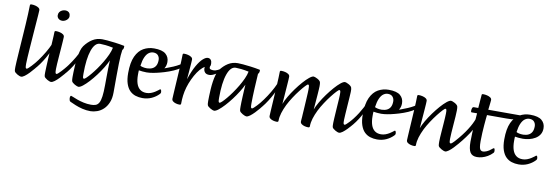

<svg xmlns="http://www.w3.org/2000/svg" viewBox="-67 -1267 5843 2023"><g transform="rotate(10 2855.0 -256.0)"><path d="M159.2 13Q154.3 13 143.1 8.9Q131.9 4.8 119.4 -2.4Q106.9 -9.6 97.5 -18.1Q88.1 -26.5 85.8 -35.1Q84.1 -40.1 83.8 -50.3Q83.5 -60.5 83.5 -78.1Q83.5 -98 85.9 -133.9Q88.2 -169.8 91.2 -216.7Q94.2 -263.6 97.9 -317.4Q101.5 -371.2 105.5 -428.4Q109.5 -485.7 112.9 -541.9Q116.2 -598.2 118.6 -649.5Q120.9 -700.7 121.6 -742.1Q121.6 -749.2 124.8 -752.6Q128 -756 138 -756Q158.3 -756 179 -750.8Q199.7 -745.7 214.2 -735.4Q228.7 -725 228.7 -709.2Q228.7 -700.7 225.9 -660.8Q223 -620.8 218.5 -562.3Q213.9 -503.8 209.1 -438Q204.3 -372.3 199.7 -309.8Q195.2 -247.3 192.3 -199.6Q189.5 -151.9 189.5 -131.3Q189.5 -97.5 192.7 -88.9Q195.9 -80.2 203.9 -80.2Q209.7 -80.2 222.5 -91.8Q235.3 -103.4 250.7 -119.6Q266 -135.9 279.2 -151.7Q292.3 -167.6 298.8 -175.4Q302.3 -179.3 303.7 -181Q305 -182.7 307.3 -182.7Q311.9 -182.7 318.3 -172.1Q324.7 -161.5 324.7 -150Q324.7 -140.8 319.2 -133.8Q308.5 -119 288.3 -94.7Q268.1 -70.4 244.3 -45.5Q220.5 -20.5 198 -3.8Q175.5 13 159.2 13Z M258 -70.3Q252.3 -67.3 248 -71.6Q243.6 -75.9 242.2 -84.1Q240.8 -92.4 242.7 -101.4Q244.7 -110.5 250.5 -116.9Q281.3 -151.5 313.5 -195.5Q345.7 -239.5 374.7 -288.8Q403.8 -338 425 -386.9Q431 -399.2 435.3 -391.6Q439.7 -384 441.5 -369.9Q443.3 -355.9 439.8 -346.6Q428.8 -315 408.1 -273.9Q387.4 -232.8 361.1 -191.7Q334.9 -150.6 308 -118.2Q281.1 -85.7 258 -70.3Z M478.5 13Q473.6 13 462.4 8.9Q451.2 4.8 438.7 -2.4Q426.2 -9.6 416.8 -18.1Q407.5 -26.5 405.1 -35.1Q403.5 -40.1 403.1 -50.3Q402.8 -60.5 402.8 -78.1Q403.5 -101.8 405 -138.9Q406.5 -176.1 409 -220.5Q411.5 -264.8 414.4 -310.1Q417.2 -355.4 419.7 -396.5Q422.2 -437.6 423.7 -467.5Q425.2 -497.5 425.2 -510.1Q425.2 -517.2 428.4 -520.6Q431.6 -524 440.9 -524Q461.2 -524 482.3 -518.8Q503.4 -513.7 517.5 -503.4Q531.6 -493 531.6 -477.2Q531.6 -466.3 529.3 -433.4Q526.9 -400.4 523.8 -356.4Q520.6 -312.3 517 -267.1Q513.5 -221.9 511.1 -185.3Q508.8 -148.8 508.8 -131.3Q508.8 -97.5 512 -88.9Q515.2 -80.2 523.3 -80.2Q529 -80.2 541.8 -91.8Q554.6 -103.4 570 -119.6Q585.3 -135.9 598.5 -151.7Q611.6 -167.6 618.1 -175.4Q621.6 -179.3 623 -181Q624.3 -182.7 626.6 -182.7Q631.2 -182.7 637.6 -172.1Q644 -161.5 644 -150Q644 -145.7 642.7 -141.7Q641.5 -137.6 638.5 -133.8Q628.1 -119 607.9 -94.7Q587.7 -70.4 563.7 -45.5Q539.8 -20.5 517.3 -3.8Q494.9 13 478.5 13ZM484.7 -642.4Q468 -642.4 455.4 -648.8Q442.8 -655.2 435.6 -666.6Q428.5 -678 428.5 -691.6Q428.5 -712.9 438.9 -727Q449.2 -741 465.9 -748.5Q482.6 -756 500 -756Q513.9 -756 526.1 -750.7Q538.3 -745.5 545.9 -733.4Q553.4 -721.4 553.4 -700.7Q553.4 -686.1 543 -672.5Q532.5 -658.8 516.6 -650.6Q500.6 -642.4 484.7 -642.4Z M578 -70.3Q572.3 -67.3 568 -71.6Q563.6 -75.9 562.2 -84.1Q560.8 -92.4 562.7 -101.4Q564.7 -110.5 570.5 -116.9Q601.3 -151.5 633.5 -195.5Q665.7 -239.5 694.7 -288.8Q723.8 -338 745 -386.9Q751 -399.2 755.3 -391.6Q759.7 -384 761.5 -369.9Q763.3 -355.9 759.8 -346.6Q748.8 -315 728.1 -273.9Q707.4 -232.8 681.1 -191.7Q654.9 -150.6 628 -118.2Q601.1 -85.7 578 -70.3Z M943.3 244Q898.6 244 856.6 233.8Q814.5 223.6 779.3 209Q744.1 194.3 720 183Q711.3 179.1 707.9 167.6Q704.4 156 704.4 147.1Q704.4 134 707.5 126.8Q710.6 119.7 715.5 119.7Q719.7 119.7 738.6 128.3Q757.4 136.9 788 147.8Q818.7 158.8 857.1 167.4Q895.6 176 938 176Q966.8 176 987.7 168.2Q1008.6 160.3 1021.9 136.6Q1035.1 112.9 1041.3 67.2Q1047.5 21.6 1047.8 -53.6Q1048.1 -88.5 1048.3 -136.5Q1048.5 -184.5 1049.5 -233.3Q1050.6 -282 1052.8 -318.5Q1036.9 -282.7 1009.8 -238.2Q982.6 -193.7 949.3 -149.5Q916.1 -105.4 882.2 -68.6Q848.4 -31.9 819.8 -9.5Q791.2 13 773.1 13Q768.2 13 757 8.9Q745.8 4.8 733.3 -2.4Q720.8 -9.6 711.1 -18.1Q701.3 -26.5 699 -35.1Q695.3 -47.8 695.3 -78.1Q695.3 -96.8 696.3 -130.4Q697.3 -163.9 699.8 -204.7Q702.3 -245.5 708.3 -286.4Q714.3 -327.3 724.3 -361.7Q734.3 -396 749.3 -417Q786 -466.7 831.7 -495.3Q877.3 -524 935.4 -524Q954.5 -524 990.8 -521Q1027 -517.9 1074 -511.9Q1121.1 -505.9 1171.1 -496Q1173 -495.7 1174.5 -494.4Q1176 -493.1 1176 -487.5Q1176 -472.4 1171.6 -462Q1167.1 -451.7 1162.8 -451.7Q1158.4 -427.1 1155.6 -390.6Q1152.7 -354.1 1151.6 -300.3Q1150.4 -246.5 1149.9 -171Q1149.4 -95.5 1149.4 7.6Q1149.4 71 1130.3 116Q1111.3 161.1 1080.8 189.6Q1050.4 218.1 1013.3 231Q976.3 244 943.3 244ZM817.1 -80.6Q823.9 -80.6 842.3 -98.2Q860.8 -115.8 886 -145.9Q911.3 -175.9 938.6 -214.2Q965.9 -252.5 991 -294.7Q1016.1 -336.9 1035 -378.5Q1053.9 -420.1 1060.8 -455.7Q1014 -465.5 979.6 -469.1Q945.2 -472.7 921.1 -472.7Q865.6 -472.7 834.1 -383.3Q802.7 -294 802.7 -131Q802.7 -97.2 805.9 -88.9Q809.1 -80.6 817.1 -80.6Z M1458 13Q1418.9 13 1384.1 2Q1349.4 -9 1322.8 -35.1Q1296.2 -61.3 1280.7 -106.9Q1265.2 -152.5 1265.2 -221.1Q1265.2 -334.1 1296 -400.5Q1326.9 -466.8 1378.1 -495.4Q1429.3 -524 1490.5 -524Q1577.5 -524 1615 -491.6Q1652.5 -459.2 1652.5 -406.8Q1652.5 -368.2 1634.9 -340.4Q1617.3 -312.7 1587.8 -295.2Q1558.3 -277.7 1523.8 -269.4Q1489.4 -261.1 1455.3 -261.1Q1431.7 -261.1 1409.7 -263.5Q1387.7 -266 1371.4 -268.7Q1370.7 -262.8 1370.3 -247.9Q1370 -233 1370 -220.8Q1370 -165.4 1382.9 -126.7Q1395.7 -88.1 1422.4 -67.9Q1449.1 -47.6 1489.5 -47.6Q1515.2 -47.6 1538.6 -56.4Q1562 -65.2 1580.8 -77.2Q1599.6 -89.2 1610.2 -97.6Q1619.6 -105.3 1623.2 -108.2Q1626.8 -111 1629.8 -111Q1635.4 -111 1638.8 -101.5Q1642.1 -91.9 1642.1 -80.4Q1642.1 -76.4 1640.5 -72Q1638.9 -67.6 1632.6 -61.4Q1600.3 -27.7 1555.6 -7.3Q1510.9 13 1458 13ZM1379.3 -319.4Q1382.7 -315.3 1404.4 -309.5Q1426.1 -303.8 1453 -304.1Q1485.5 -305.1 1508.9 -316.5Q1532.3 -327.9 1545.1 -351.2Q1557.8 -374.6 1557.8 -411.4Q1557.8 -439.8 1540.9 -460Q1524 -480.3 1489.3 -480.3Q1464.6 -480.3 1442.1 -464.5Q1419.6 -448.7 1403.4 -413.2Q1387.1 -377.7 1379.3 -319.4Z M1497 -264.4Q1489 -263.4 1488.2 -274Q1487.3 -284.6 1495.3 -295.8Q1503.4 -307 1520.4 -308.5Q1545.1 -311.3 1579.4 -320.2Q1613.7 -329.1 1651.1 -342.4Q1688.4 -355.7 1723.6 -371Q1758.7 -386.3 1785.6 -402.2Q1812.4 -418.1 1823.9 -431.9Q1834 -435.4 1835.7 -428.6Q1837.5 -421.8 1833.7 -411.2Q1829.9 -400.6 1823.6 -390.2Q1817.4 -379.9 1811.4 -375.3Q1778.4 -350.6 1733.5 -330.9Q1688.6 -311.3 1642.4 -297.4Q1596.2 -283.4 1557.4 -274.9Q1518.7 -266.4 1497 -264.4Z M1854.7 13Q1836.1 13 1817 7.7Q1797.8 2.4 1784.7 -8Q1771.6 -18.3 1771.6 -33.8Q1771.6 -41.9 1773.5 -73.3Q1775.3 -104.7 1778 -150.8Q1780.7 -197 1784 -249.2Q1787.4 -301.4 1790.1 -352.3Q1792.8 -403.2 1794.6 -444.8Q1796.5 -486.4 1796.5 -510.1Q1796.5 -517.2 1799.6 -520.6Q1802.8 -524 1812.2 -524Q1832.4 -524 1853.5 -518.8Q1874.6 -513.7 1889.1 -503.4Q1903.6 -493 1903.6 -477.2Q1903.6 -466.3 1901.9 -444.2Q1900.2 -422.1 1898.1 -394.7Q1896.1 -367.4 1893.8 -340.2Q1891.4 -313 1889.6 -292.4Q1887.7 -271.8 1887.1 -263.5Q1918.1 -356.7 1950.8 -414.1Q1983.5 -471.5 2013.4 -497.7Q2043.3 -524 2064.8 -524Q2086.6 -524 2097.9 -508.8Q2109.2 -493.6 2109.2 -470Q2109.2 -451.9 2103.2 -441Q2097.1 -430.1 2074.2 -430.1Q2051.4 -430.1 2025.6 -407.8Q1999.7 -385.6 1975.1 -349.2Q1950.5 -312.8 1929.7 -268Q1908.8 -223.1 1895.3 -178Q1882 -132.3 1876.6 -89.1Q1871.1 -45.8 1871.1 -0.9Q1871.1 6.2 1867.4 9.6Q1863.7 13 1854.7 13Z M2108.8 -349.6Q2077.3 -349.6 2062.5 -366.9Q2047.6 -384.3 2048 -409.9Q2048.3 -425 2054.1 -443.2Q2060 -461.4 2070.4 -474.3Q2080.8 -487.2 2093.9 -487.2Q2108.9 -487.2 2108.9 -463.6Q2108.9 -448.8 2105.2 -444.6Q2101.5 -440.4 2101.5 -427.6Q2101.5 -414.6 2114 -409.9Q2126.5 -405.2 2143 -405.2Q2168.2 -405.2 2192.5 -418.3Q2216.8 -431.5 2228.4 -441.9L2242.7 -434.2Q2242.7 -426.6 2233 -415.3Q2223.4 -404 2212 -397.8Q2195.1 -384.5 2176.9 -373.4Q2158.8 -362.3 2141.4 -355.9Q2124.1 -349.6 2108.8 -349.6Z M2224.5 13Q2219.5 13 2208.3 8.9Q2197.1 4.8 2184.7 -2.4Q2172.2 -9.6 2162.4 -18.1Q2152.7 -26.5 2150.4 -35.1Q2146.7 -47.8 2146.7 -78.1Q2146.7 -96.8 2147.7 -130.4Q2148.7 -163.9 2151.2 -204.7Q2153.7 -245.5 2159.7 -286.4Q2165.7 -327.3 2175.7 -361.7Q2185.7 -396 2200.7 -417Q2237.4 -466.7 2283 -495.3Q2328.7 -524 2386.7 -524Q2405.9 -524 2442.2 -521Q2478.4 -517.9 2525.4 -511.9Q2572.4 -505.9 2622.5 -496Q2624.4 -495.7 2626.1 -494.4Q2627.7 -493.1 2627.7 -487.5Q2627.7 -472.4 2623.1 -462Q2618.5 -451.7 2614.2 -451.7Q2614.2 -448.7 2612.8 -426.2Q2611.5 -403.7 2609.3 -368Q2607.1 -332.4 2604.9 -290.6Q2602.7 -248.8 2601.4 -206.9Q2600 -165.1 2600 -131.3Q2600 -97.5 2603.2 -88.9Q2606.4 -80.2 2614.5 -80.2Q2620.2 -80.2 2633 -91.8Q2645.8 -103.4 2661.2 -119.6Q2676.6 -135.9 2689.7 -151.7Q2702.8 -167.6 2709.3 -175.4Q2712.8 -179.3 2714.2 -181Q2715.5 -182.7 2717.8 -182.7Q2722.4 -182.7 2728.8 -172.1Q2735.2 -161.5 2735.2 -150Q2735.2 -145.7 2734 -141.7Q2732.7 -137.6 2729.8 -133.8Q2719.3 -119 2699.1 -94.7Q2678.9 -70.4 2655 -45.5Q2631 -20.5 2608.5 -3.8Q2586.1 13 2569.8 13Q2564.8 13 2553.6 8.9Q2542.4 4.8 2529.9 -2.4Q2517.5 -9.6 2507.7 -18.1Q2498 -26.5 2495.7 -35.1Q2494 -42 2493.3 -52.5Q2492.7 -63 2492.7 -78.1Q2492.7 -97 2493.5 -126Q2494.4 -155 2496.1 -188.3Q2497.7 -221.6 2499.6 -254.6Q2501.5 -287.6 2503.2 -314.5Q2486.5 -278.9 2459.1 -234.9Q2431.8 -190.9 2398.8 -147.4Q2365.9 -103.8 2332.5 -67.5Q2299.1 -31.3 2270.8 -9.1Q2242.5 13 2224.5 13ZM2268.5 -79.9Q2275.3 -79.9 2293.7 -97.5Q2312.2 -115.1 2337.4 -145.2Q2362.6 -175.2 2389.9 -213.9Q2417.2 -252.5 2442.4 -294.7Q2467.5 -336.9 2486.4 -378.5Q2505.3 -420.1 2512.2 -455.7Q2465.3 -465.5 2430.9 -469.1Q2396.6 -472.7 2372.5 -472.7Q2317 -472.7 2285.5 -383.3Q2254 -294 2254 -130.7Q2254 -97.2 2257.2 -88.6Q2260.4 -79.9 2268.5 -79.9Z M2668 -70.3Q2662.3 -67.3 2658 -71.6Q2653.6 -75.9 2652.2 -84.1Q2650.8 -92.4 2652.7 -101.4Q2654.7 -110.5 2660.5 -116.9Q2691.3 -151.5 2723.5 -195.5Q2755.7 -239.5 2784.7 -288.8Q2813.8 -338 2835 -386.9Q2841 -399.2 2845.3 -391.6Q2849.7 -384 2851.5 -369.9Q2853.3 -355.9 2849.8 -346.6Q2838.8 -315 2818.1 -273.9Q2797.4 -232.8 2771.1 -191.7Q2744.9 -150.6 2718 -118.2Q2691.1 -85.7 2668 -70.3Z M2895.9 13Q2877.3 13 2857.4 7.7Q2837.6 2.4 2824.5 -8Q2811.4 -18.3 2811.4 -33.8Q2811.4 -41.9 2813.2 -73.3Q2815.1 -104.7 2817.8 -150.5Q2820.5 -196.3 2823.8 -249Q2827.1 -301.7 2829.8 -352.5Q2832.5 -403.2 2834.4 -444.8Q2836.2 -486.4 2836.2 -510.1Q2836.2 -517.2 2839.4 -520.6Q2842.6 -524 2851.9 -524Q2872.2 -524 2893.3 -518.8Q2914.4 -513.7 2928.5 -503.4Q2942.6 -493 2942.6 -477.2Q2942.6 -468.7 2941.4 -445.3Q2940.3 -422 2937.7 -391.2Q2935.2 -360.4 2933 -326.5Q2930.8 -292.7 2928.3 -262.4Q2925.7 -232.1 2924.2 -210.6Q2922.7 -189.1 2922.1 -182.4Q2935.2 -218.3 2961.7 -263.6Q2988.1 -309 3021.4 -354.6Q3054.6 -400.1 3088.5 -438.6Q3122.3 -477 3151.3 -500.5Q3180.2 -524 3197.6 -524Q3202.5 -524 3213.9 -519.9Q3225.3 -515.8 3238.1 -508.9Q3250.8 -502.1 3260.4 -493.6Q3269.9 -485.2 3272.3 -475.9Q3274.3 -469.7 3274.9 -458.9Q3275.6 -448 3275.6 -432.9Q3275.6 -424.7 3274.1 -399Q3272.6 -373.2 3270 -339.7Q3267.5 -306.1 3264.6 -272.4Q3261.7 -238.8 3259.9 -214.1Q3258 -189.4 3257.4 -182.7Q3270.8 -218.6 3297.3 -264.1Q3323.8 -309.6 3357 -355Q3390.3 -400.4 3424 -438.7Q3457.6 -477 3486.6 -500.5Q3515.5 -524 3532.9 -524Q3537.9 -524 3549.1 -519.9Q3560.3 -515.8 3572.7 -508.9Q3585.2 -502.1 3594.6 -493.6Q3604 -485.2 3606.3 -475.9Q3608.3 -469.7 3609.5 -458.9Q3610.7 -448 3610 -432.9Q3609.3 -411.6 3606.4 -370.3Q3603.6 -329.1 3600.2 -281.9Q3596.8 -234.6 3594.3 -193.6Q3591.7 -152.5 3591 -131.3Q3590.3 -97.5 3593.9 -88.9Q3597.4 -80.2 3605.5 -80.2Q3611.3 -80.2 3624 -91.8Q3636.8 -103.4 3652.2 -119.6Q3667.6 -135.9 3680.7 -151.7Q3693.9 -167.6 3700.3 -175.4Q3703.9 -179.3 3705.2 -181Q3706.5 -182.7 3708.9 -182.7Q3713.4 -182.7 3719.8 -172.1Q3726.3 -161.5 3726.3 -150Q3726.3 -145.7 3725 -141.7Q3723.7 -137.6 3720.8 -133.8Q3710.3 -119 3690.1 -94.7Q3669.9 -70.4 3646 -45.5Q3622 -20.5 3599.6 -3.8Q3577.1 13 3560.8 13Q3555.9 13 3544.6 8.9Q3533.4 4.8 3521 -2.4Q3508.5 -9.6 3498.7 -18.1Q3489 -26.5 3486.7 -35.1Q3485 -42 3484.7 -52.5Q3484.4 -63 3484.4 -78.1Q3484.4 -94.6 3486.4 -125.1Q3488.5 -155.6 3490.6 -192.9Q3492.8 -230.2 3495.4 -267Q3497.9 -303.7 3499.9 -333.8Q3502 -363.9 3502 -379.7Q3502.7 -413.5 3499.5 -422.1Q3496.3 -430.8 3488.2 -430.8Q3481.5 -430.8 3459.9 -407.9Q3438.2 -385.1 3409.1 -347.9Q3379.9 -310.8 3350.6 -265.9Q3321.2 -221.1 3299.4 -178Q3275.8 -129.5 3262 -85.3Q3248.3 -41 3248.3 -0.9Q3248.3 6.2 3244.5 9.6Q3240.8 13 3231.2 13Q3212.6 13 3192.7 7.7Q3172.9 2.4 3159.8 -8Q3146.7 -18.3 3146.7 -33.8Q3146.7 -39 3147.9 -54.6Q3149.1 -70.1 3150.5 -86.9Q3151.8 -103.6 3151.8 -112Q3153.2 -134.7 3155.3 -165.2Q3157.3 -195.7 3159.1 -228.8Q3161 -262 3162.8 -292.2Q3164.7 -322.4 3165.7 -345.9Q3166.7 -369.5 3166.7 -379.7Q3166.7 -413.5 3163.8 -422.1Q3161 -430.8 3152.9 -430.8Q3146.2 -430.8 3124.6 -407.9Q3102.9 -385.1 3073.8 -347.9Q3044.6 -310.8 3015.2 -265.9Q2985.9 -221.1 2964.1 -178Q2940.5 -129.5 2926.7 -85.3Q2913 -41 2913 -0.9Q2913 6.2 2909.2 9.6Q2905.5 13 2895.9 13Z M3642.8 -43.3Q3639.1 -39.6 3634.1 -44.6Q3629.1 -49.6 3626.7 -60.3Q3624.2 -71 3627.2 -83.8Q3630.2 -96.6 3642.2 -108.6Q3665.2 -132 3689.4 -163.3Q3713.6 -194.5 3735.1 -228.5Q3756.5 -262.5 3773 -294.1Q3789.4 -325.6 3797.7 -348.8Q3801.6 -357 3805.6 -348.4Q3809.6 -339.8 3812.1 -326.4Q3814.6 -313 3812.5 -305.8Q3799.4 -270.8 3782 -235.5Q3764.5 -200.3 3742.8 -166.5Q3721.1 -132.6 3695.9 -101.6Q3670.7 -70.5 3642.8 -43.3Z M3968 13Q3928.9 13 3894.1 2Q3859.4 -9 3832.8 -35.1Q3806.2 -61.3 3790.7 -106.9Q3775.2 -152.5 3775.2 -221.1Q3775.2 -334.1 3806 -400.5Q3836.9 -466.8 3888.1 -495.4Q3939.3 -524 4000.5 -524Q4087.5 -524 4125 -491.6Q4162.5 -459.2 4162.5 -406.8Q4162.5 -368.2 4144.9 -340.4Q4127.3 -312.7 4097.8 -295.2Q4068.3 -277.7 4033.8 -269.4Q3999.4 -261.1 3965.3 -261.1Q3941.7 -261.1 3919.7 -263.5Q3897.7 -266 3881.4 -268.7Q3880.7 -262.8 3880.3 -247.9Q3880 -233 3880 -220.8Q3880 -165.4 3892.9 -126.7Q3905.7 -88.1 3932.4 -67.9Q3959.1 -47.6 3999.5 -47.6Q4025.2 -47.6 4048.6 -56.4Q4072 -65.2 4090.8 -77.2Q4109.6 -89.2 4120.2 -97.6Q4129.6 -105.3 4133.2 -108.2Q4136.8 -111 4139.8 -111Q4145.4 -111 4148.8 -101.5Q4152.1 -91.9 4152.1 -80.4Q4152.1 -76.4 4150.5 -72Q4148.9 -67.6 4142.6 -61.4Q4110.3 -27.7 4065.6 -7.3Q4020.9 13 3968 13ZM3889.3 -319.4Q3892.7 -315.3 3914.4 -309.5Q3936.1 -303.8 3963 -304.1Q3995.5 -305.1 4018.9 -316.5Q4042.3 -327.9 4055.1 -351.2Q4067.8 -374.6 4067.8 -411.4Q4067.8 -439.8 4050.9 -460Q4034 -480.3 3999.3 -480.3Q3974.6 -480.3 3952.1 -464.5Q3929.6 -448.7 3913.4 -413.2Q3897.1 -377.7 3889.3 -319.4Z M4007 -264.4Q3999 -263.4 3998.2 -274Q3997.3 -284.6 4005.3 -295.8Q4013.4 -307 4030.4 -308.5Q4055.1 -311.3 4089.4 -320.2Q4123.7 -329.1 4161.1 -342.4Q4198.4 -355.7 4233.6 -371Q4268.7 -386.3 4295.6 -402.2Q4322.4 -418.1 4333.9 -431.9Q4344 -435.4 4345.7 -428.6Q4347.5 -421.8 4343.7 -411.2Q4339.9 -400.6 4333.6 -390.2Q4327.4 -379.9 4321.4 -375.3Q4288.4 -350.6 4243.5 -330.9Q4198.6 -311.3 4152.4 -297.4Q4106.2 -283.4 4067.4 -274.9Q4028.7 -266.4 4007 -264.4Z M4366.1 13Q4347.5 13 4327.7 7.7Q4307.8 2.4 4294.7 -8Q4281.6 -18.3 4281.6 -33.8Q4281.6 -41.9 4283.5 -73.3Q4285.3 -104.7 4288 -150.5Q4290.7 -196.3 4294 -249Q4297.4 -301.7 4300.1 -352.5Q4302.8 -403.2 4304.6 -444.8Q4306.5 -486.4 4306.5 -510.1Q4306.5 -517.2 4309.6 -520.6Q4312.8 -524 4322.2 -524Q4342.4 -524 4363.5 -518.8Q4384.6 -513.7 4399.1 -503.4Q4413.6 -493 4413.6 -477.2Q4413.6 -468.7 4412.4 -445.3Q4411.2 -422 4408.6 -391.2Q4406.1 -360.4 4403.6 -326.5Q4401 -292.7 4398.5 -262.4Q4396 -232.1 4394.5 -210.6Q4393 -189.1 4392.3 -182.4Q4405.4 -218.3 4431.9 -263.6Q4458.4 -309 4491.6 -354.6Q4524.9 -400.1 4558.7 -438.6Q4592.6 -477 4621.5 -500.5Q4650.5 -524 4667.9 -524Q4672.8 -524 4684 -519.9Q4695.2 -515.8 4707.7 -508.9Q4720.2 -502.1 4729.5 -493.6Q4738.9 -485.2 4741.3 -475.9Q4743.3 -469.7 4743.9 -458.9Q4744.6 -448 4744.6 -432.9Q4744.6 -411.6 4741.8 -370.3Q4738.9 -329.1 4735.1 -281.2Q4731.4 -233.4 4728.5 -191.1Q4725.7 -148.8 4725.7 -125.1Q4725.7 -96.9 4728.8 -88.6Q4732 -80.2 4740.8 -80.2Q4746.6 -80.2 4759.4 -91.8Q4772.2 -103.4 4787.5 -119.6Q4802.9 -135.9 4816 -151.7Q4829.2 -167.6 4835.6 -175.4Q4839.2 -179.3 4840.5 -181Q4841.9 -182.7 4844.2 -182.7Q4848.7 -182.7 4855.1 -172.1Q4861.6 -161.5 4861.6 -150Q4861.6 -145.7 4860.3 -141.7Q4859 -137.6 4856.1 -133.8Q4845.6 -119 4825.3 -94.7Q4804.9 -70.4 4781.1 -45.5Q4757.3 -20.5 4734.7 -3.8Q4712.1 13 4696.4 13Q4691.5 13 4680.3 8.9Q4669.1 4.8 4656.2 -2.4Q4643.4 -9.6 4633.5 -18.1Q4623.6 -26.5 4621.3 -35.1Q4619.6 -42 4619 -52.5Q4618.3 -63 4618.3 -78.1Q4618.3 -94.6 4620 -125.1Q4621.7 -155.6 4624.7 -192.9Q4627.8 -230.2 4630.3 -267Q4632.8 -303.7 4634.9 -333.8Q4636.9 -363.9 4636.9 -379.7Q4637.6 -413.5 4634.4 -422.1Q4631.2 -430.8 4623.1 -430.8Q4616.5 -430.8 4595 -407.9Q4573.5 -385.1 4544.3 -347.9Q4515.1 -310.8 4485.8 -265.9Q4456.4 -221.1 4434.4 -178Q4410.7 -129.5 4396.9 -85.3Q4383.2 -41 4383.2 -0.9Q4383.2 6.2 4379.5 9.6Q4375.7 13 4366.1 13Z M4780.1 -46.4Q4777.1 -43.4 4769.2 -45.4Q4761.4 -47.4 4753 -51.6Q4744.7 -55.7 4740.4 -60.4Q4736 -65 4739 -68Q4822 -155 4872.5 -226.9Q4923 -298.9 4947.5 -357.4Q4972 -416 4977 -462Q4979 -476 4983.6 -472Q4988.1 -468 4992.3 -450.5Q4996.4 -433 4996.1 -407.5Q4995.8 -382 4987.8 -352Q4975.8 -312 4949 -266Q4922.1 -219.9 4889.4 -175.7Q4856.7 -131.5 4826.9 -96.9Q4797.1 -62.4 4780.1 -46.4Z M5037.2 13Q4986.1 13 4964.4 -21.3Q4942.7 -55.6 4942.7 -135.5Q4942.7 -179.9 4945.1 -228.8Q4947.5 -277.7 4950.5 -321.7Q4953.5 -365.8 4956.2 -397.8Q4958.9 -429.8 4959.5 -441.3H4902Q4897 -441.3 4895.1 -444Q4893.1 -446.7 4893.1 -455.1Q4893.1 -473.1 4898.1 -486Q4903.1 -499 4915.4 -499H4962.1Q4963.5 -515.3 4965 -537.8Q4966.5 -560.3 4968.3 -582.5Q4970.1 -604.7 4971.5 -620.2Q4972.8 -635.7 4972.8 -638.1Q4972.8 -645.2 4976 -648.1Q4979.2 -651 4989.2 -651Q5009.5 -651 5030.6 -645.8Q5051.7 -640.7 5066.2 -630.7Q5080.6 -620.7 5080.6 -604.9Q5080.6 -601.8 5078.8 -583.8Q5076.9 -565.8 5074.3 -542.8Q5071.8 -519.8 5069.1 -499H5219.8Q5224.7 -499 5226.8 -496.6Q5229 -494.1 5229 -485.4Q5229 -468.1 5223.8 -454.7Q5218.7 -441.3 5206 -441.3H5065.6Q5064.3 -430.8 5061.3 -401.3Q5058.3 -371.8 5055.1 -331.4Q5051.9 -291 5049.4 -246.4Q5046.9 -201.8 5046.9 -159.4Q5046.9 -118 5051.1 -95.5Q5055.3 -73.1 5065 -64.4Q5074.7 -55.6 5090.3 -55.6Q5105.5 -55.6 5129.8 -65.9Q5154 -76.1 5174.9 -94.6Q5185.3 -103.5 5190.7 -106.9Q5196 -110.3 5198.7 -110.3Q5203.7 -110.3 5206.7 -101.2Q5209.6 -92.2 5209.6 -82.3Q5209.6 -68.5 5203.7 -62Q5178.3 -35.6 5149.8 -19.2Q5121.3 -2.7 5092.6 5.1Q5064 13 5037.2 13Z M5174 -441.3Q5171 -441.3 5169.5 -444.7Q5168 -448.1 5167 -452.6Q5166 -457 5166 -459Q5166 -473 5171.5 -486Q5177 -499 5188 -499H5421Q5410 -494 5397.9 -485.2Q5385.8 -476.4 5374.9 -467Q5364 -457.7 5356.1 -449Q5347 -444.5 5328.7 -442.9Q5310.4 -441.3 5273.1 -441.3Z M5482 13Q5442.9 13 5408.1 2Q5373.4 -9 5346.8 -35.1Q5320.2 -61.3 5304.7 -106.9Q5289.2 -152.5 5289.2 -221.1Q5289.2 -334.1 5320 -400.5Q5350.9 -466.8 5402.1 -495.4Q5453.3 -524 5514.5 -524Q5601.5 -524 5639 -491.6Q5676.5 -459.2 5676.5 -406.8Q5676.5 -368.2 5658.9 -340.4Q5641.3 -312.7 5611.8 -295.2Q5582.3 -277.7 5547.8 -269.4Q5513.4 -261.1 5479.3 -261.1Q5455.7 -261.1 5433.7 -263.5Q5411.7 -266 5395.4 -268.7Q5394.7 -262.8 5394.3 -247.9Q5394 -233 5394 -220.8Q5394 -165.4 5406.9 -126.7Q5419.7 -88.1 5446.4 -67.9Q5473.1 -47.6 5513.5 -47.6Q5539.2 -47.6 5562.6 -56.4Q5586 -65.2 5604.8 -77.2Q5623.6 -89.2 5634.2 -97.6Q5643.6 -105.3 5647.2 -108.2Q5650.8 -111 5653.8 -111Q5659.4 -111 5662.8 -101.5Q5666.1 -91.9 5666.1 -80.4Q5666.1 -76.4 5664.5 -72Q5662.9 -67.6 5656.6 -61.4Q5624.3 -27.7 5579.6 -7.3Q5534.9 13 5482 13ZM5403.3 -319.4Q5406.7 -315.3 5428.4 -309.5Q5450.1 -303.8 5477 -304.1Q5509.5 -305.1 5532.9 -316.5Q5556.3 -327.9 5569.1 -351.2Q5581.8 -374.6 5581.8 -411.4Q5581.8 -439.8 5564.9 -460Q5548 -480.3 5513.3 -480.3Q5488.6 -480.3 5466.1 -464.5Q5443.6 -448.7 5427.4 -413.2Q5411.1 -377.7 5403.3 -319.4Z"/></g></svg>

Font: Briem Hand Thin
Style: Regular
Weight: 100
Designer: Gunnlaugur SE Briem, Eben Sorkin
Foundry: Sorkin Type Co.
Version: Version 1.003